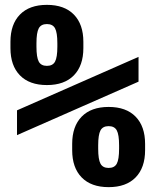

<svg xmlns="http://www.w3.org/2000/svg" viewBox="-20 -760 640 790"><path d="M173 -410Q101 -410 62 -450Q23 -490 23 -562V-588Q23 -660 62 -700Q101 -740 173 -740Q245 -740 284 -700Q323 -660 323 -588V-562Q323 -490 284 -450Q245 -410 173 -410ZM173 -489Q197 -489 206.5 -506.5Q216 -524 216 -568V-582Q216 -626 206.5 -643.5Q197 -661 173 -661Q149 -661 139.5 -643.5Q130 -626 130 -582V-568Q130 -524 139.5 -506.5Q149 -489 173 -489ZM427 10Q355 10 316 -30Q277 -70 277 -142V-168Q277 -240 316 -280Q355 -320 427 -320Q499 -320 538 -280Q577 -240 577 -168V-142Q577 -70 538 -30Q499 10 427 10ZM427 -69Q451 -69 460.5 -86.5Q470 -104 470 -148V-162Q470 -206 460.5 -223.5Q451 -241 427 -241Q403 -241 393.5 -223.5Q384 -206 384 -162V-148Q384 -104 393.5 -86.5Q403 -69 427 -69ZM50 -204V-306L550 -526V-424Z"/></svg>

Font: M PLUS Code Latin Expanded SemiBold
Style: Regular
Weight: 600
Width: 7
Designer: Coji Morishita
Foundry: UNDERFOREST DESIGN
Version: Version 1.002; ttfautohint (v1.8.3)